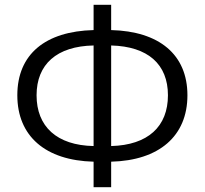

<svg xmlns="http://www.w3.org/2000/svg" viewBox="-20 -765 851 798"><path d="M369 13H442V-93C641 -98 759 -199 759 -369C759 -539 641 -635 442 -640V-745H369V-640C169 -635 52 -540 52 -369C52 -199 169 -98 369 -93ZM369 -158C216 -161 132 -239 132 -369C132 -498 216 -573 369 -576ZM442 -576C595 -572 678 -498 678 -369C678 -239 595 -162 442 -158Z"/></svg>

Font: ChiuKong Gothic MN Normal
Style: Regular
Weight: 350
Designer: Ryoko NISHIZUKA 西塚涼子 (kana, bopomofo & ideographs); Paul D. Hunt (Latin, Greek & Cyrillic); Sandoll Communications 산돌커뮤니
Foundry: Adobe
Version: Version 1.300